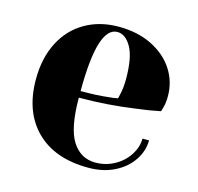

<svg xmlns="http://www.w3.org/2000/svg" viewBox="-84 -603 727 706"><g transform="rotate(15 280.0 -250.0)"><path d="M40 -250Q40 -331 71 -391Q102 -451 157.5 -483Q213 -515 285 -515Q357 -515 411.5 -488Q466 -461 495.5 -415.5Q525 -370 525 -315Q525 -290 520 -272L515 -255Q472 -246 422 -240Q317 -225 210 -225Q210 -109 242 -59.5Q274 -10 330 -10Q369 -10 402.5 -28.5Q436 -47 455.5 -77.5Q475 -108 475 -140H500Q500 -100 476 -64Q452 -28 409 -6.5Q366 15 310 15Q182 15 111 -55.5Q40 -126 40 -250ZM314 -255Q331 -256 350 -260Q351 -265 355 -282Q360 -307 360 -335Q360 -418 338 -456.5Q316 -495 285 -495Q210 -495 210 -250Q274 -250 314 -255Z"/></g></svg>

Font: Yeseva One
Style: Regular
Weight: 400
Designer: Jovanny Lemonad
Foundry: Jovanny Lemonad
Version: Version 2.000